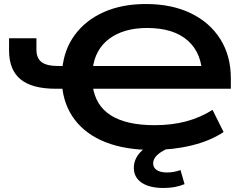

<svg xmlns="http://www.w3.org/2000/svg" viewBox="-20 -735 1242 954"><path d="M737 10Q602 10 504.5 -28.5Q407 -67 351.5 -140Q296 -213 288 -314L315 -294H258Q139 -294 82 -341Q25 -388 25 -484V-545H161V-489Q161 -446 186.5 -426.5Q212 -407 271 -407H306L289 -389Q298 -489 352 -562Q406 -635 496 -675Q586 -715 705 -715Q833 -715 927.5 -669.5Q1022 -624 1074.5 -541Q1127 -458 1127 -346V-294H419L440 -312Q453 -211 530.5 -162Q608 -113 748 -113Q834 -113 905 -132Q976 -151 1036 -189L1091 -79Q1025 -35 932.5 -12.5Q840 10 737 10ZM711 -596Q595 -596 523 -542.5Q451 -489 440 -389L425 -407H1018L985 -352Q985 -469 914 -532.5Q843 -596 711 -596ZM793 199Q722 199 683.5 172.5Q645 146 645 99Q645 56 677.5 21Q710 -14 777 -40L819 0Q794 11 776.5 23Q759 35 750 48.5Q741 62 741 77Q741 98 759 110Q777 122 810 122Q827 122 843.5 119Q860 116 877 110L897 180Q872 190 847 194.5Q822 199 793 199Z"/></svg>

Font: Nunito Sans 10pt Expanded
Style: Bold
Weight: 700
Width: 7
Designer: Vernon Adams
Foundry: Vernon Adams
Version: Version 3.101;gftools[0.9.27]